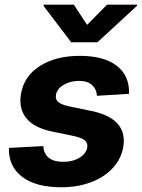

<svg xmlns="http://www.w3.org/2000/svg" viewBox="-20 -792 608 823"><path d="M533 -389.9 395.6 -381.4Q393.8 -409.8 374.5 -427.6Q355.1 -445.3 319.2 -445.3Q281.2 -445.3 252.5 -428.1Q223.7 -410.9 219.8 -384.6Q216.6 -366.5 229.2 -355.1Q241.8 -343.8 277.3 -335.9L373.2 -316.1Q528.1 -283.4 508.5 -162.3Q499.6 -110.8 462.9 -71.2Q426.1 -31.6 369 -10.5Q311.8 10.7 242.9 10.7Q133.2 10.7 74.6 -34.4Q16 -79.5 18.1 -158L165.8 -165.8Q167.6 -132.8 188.9 -115.8Q210.2 -98.7 248.6 -98.4Q290.1 -97.7 320.1 -115.6Q350.1 -133.5 354 -160.5Q356.9 -179.3 343.4 -190.5Q329.9 -201.7 295.1 -209.2L204.2 -228Q127.1 -243.6 93.2 -284.8Q59.3 -326 70 -389.9Q82.7 -465.6 150.9 -509.1Q219.1 -552.6 321.7 -552.6Q426.5 -552.6 481.2 -509.4Q535.9 -466.3 533 -389.9ZM296.5 -772 353.3 -685.4 438.9 -772H567.8L567.1 -767L397.7 -610.8H285.2L166.5 -767L167.3 -772Z"/></svg>

Font: Karasuma Gothic
Style: Bold Italic
Weight: 700
Italic angle: 9.39998°
Designer: Rasmus Andersson / Ryoko Nishizuka
Foundry: Genbu
Version: Version 1.00